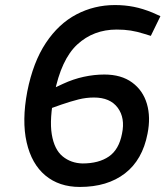

<svg xmlns="http://www.w3.org/2000/svg" viewBox="-20 -730 659 760"><path d="M296 10Q214 10 159.5 -35.5Q105 -81 85.5 -166.5Q66 -252 88 -368Q111 -484 161.5 -560Q212 -636 282.5 -673Q353 -710 435 -710Q474 -710 509.5 -703Q545 -696 584 -680L615 -666L577 -588L551 -596Q523 -605 497.5 -609Q472 -613 442 -613Q350 -613 286 -554Q222 -495 195 -358Q175 -258 185 -198Q195 -138 228 -111Q261 -84 307 -83Q371 -83 411 -110.5Q451 -138 463 -201Q476 -263 446 -303.5Q416 -344 352 -344Q321 -344 291 -336.5Q261 -329 223 -316L164 -295L167 -369L229 -398Q270 -417 311.5 -426Q353 -435 393 -435Q460 -435 503 -403.5Q546 -372 561.5 -319Q577 -266 564 -201Q544 -97 474.5 -43.5Q405 10 296 10Z"/></svg>

Font: REM
Style: Italic
Weight: 400
Italic angle: -11°
Designer: Octavio Pardo
Foundry: Ashler Design
Version: Version 1.005;gftools[0.9.28]